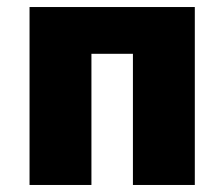

<svg xmlns="http://www.w3.org/2000/svg" viewBox="-20 -526 638 546"><path d="M64 0V-506H534V0H358V-373H240V0Z"/></svg>

Font: Nunito Sans 7pt Condensed Black
Style: Regular
Weight: 900
Width: 3
Designer: Vernon Adams
Foundry: Vernon Adams
Version: Version 3.101;gftools[0.9.27]